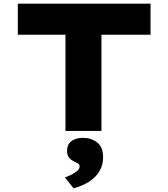

<svg xmlns="http://www.w3.org/2000/svg" viewBox="-20 -720 925 1056"><path d="M340 0V-529H78V-700H808V-529H538V0ZM385 316 337 256Q351 251 370 242Q389 233 403.5 221Q418 209 418 196Q418 186 411 181Q404 176 391 170Q370 160 359.5 146.5Q349 133 349 110Q349 73 374 55.5Q399 38 436 38Q482 38 514.5 63.5Q547 89 547 144Q547 178 535 205.5Q523 233 501 254.5Q479 276 449.5 291Q420 306 385 316Z"/></svg>

Font: Lexend Peta ExtraBold
Style: Regular
Weight: 800
Version: Version 1.007